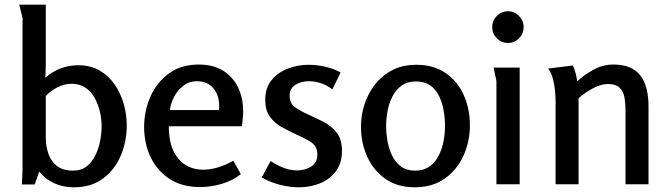

<svg xmlns="http://www.w3.org/2000/svg" viewBox="-20 -785 2857 818"><path d="M314 -507Q366 -507 404.5 -484.5Q443 -462 468.5 -425Q494 -388 507 -342.5Q520 -297 520 -251Q520 -182 494.5 -122Q469 -62 419 -24.5Q369 13 294 13Q250 13 212.5 -3.5Q175 -20 147 -54L128 1H73Q74 -16 75 -33Q76 -50 76 -67V-708L62 -765H175V-503Q175 -485 174 -473.5Q173 -462 173 -454Q234 -507 314 -507ZM285 -428Q254 -428 224.5 -413Q195 -398 175 -376V-202Q175 -163 186 -130.5Q197 -98 222.5 -78Q248 -58 291 -58Q326 -58 349.5 -76.5Q373 -95 387 -124.5Q401 -154 407 -186.5Q413 -219 413 -247Q413 -276 406 -307.5Q399 -339 384 -366.5Q369 -394 344.5 -411Q320 -428 285 -428Z M826 -510Q890 -510 932 -483Q974 -456 995 -411Q1016 -366 1016 -310Q1016 -280 1010 -247H699Q699 -158 739 -110Q779 -62 846 -62Q905 -62 974 -100L1006 -43Q971 -15 924 -1.5Q877 12 833 12Q755 12 702 -23Q649 -58 621.5 -116Q594 -174 594 -244Q594 -312 620.5 -372.5Q647 -433 699 -471.5Q751 -510 826 -510ZM819 -439Q786 -439 761.5 -420Q737 -401 722 -373Q707 -345 704 -316H913Q918 -370 892.5 -404.5Q867 -439 819 -439Z M1294 -509Q1328 -509 1364.5 -501Q1401 -493 1431 -476L1396 -404Q1375 -421 1348.5 -430Q1322 -439 1296 -439Q1264 -439 1239 -424Q1214 -409 1214 -377Q1214 -345 1236 -329Q1258 -313 1289 -299Q1322 -284 1356 -267Q1390 -250 1413.5 -221Q1437 -192 1437 -142Q1437 -90 1411 -55.5Q1385 -21 1343.5 -4Q1302 13 1254 13Q1214 13 1171.5 2Q1129 -9 1095 -29L1133 -99Q1158 -82 1187 -70.5Q1216 -59 1246 -59Q1281 -59 1306.5 -76Q1332 -93 1332 -127Q1332 -163 1302.5 -181Q1273 -199 1236 -215Q1206 -229 1177 -245.5Q1148 -262 1129 -289Q1110 -316 1110 -360Q1110 -410 1136.5 -443Q1163 -476 1205.5 -492.5Q1248 -509 1294 -509Z M1747 13Q1673 13 1622 -23Q1571 -59 1544.5 -117.5Q1518 -176 1518 -245Q1518 -314 1546.5 -374.5Q1575 -435 1627.5 -472Q1680 -509 1753 -509Q1828 -509 1879 -473.5Q1930 -438 1956 -379.5Q1982 -321 1982 -251Q1982 -182 1954.5 -121.5Q1927 -61 1874.5 -24Q1822 13 1747 13ZM1748 -58Q1785 -58 1810 -76Q1835 -94 1849.5 -123Q1864 -152 1870 -185Q1876 -218 1876 -248Q1876 -279 1870.5 -312Q1865 -345 1851.5 -374Q1838 -403 1814 -420.5Q1790 -438 1752 -438Q1715 -438 1690.5 -420Q1666 -402 1651.5 -373Q1637 -344 1631 -311Q1625 -278 1625 -248Q1625 -219 1630.5 -186Q1636 -153 1650 -123.5Q1664 -94 1688 -76Q1712 -58 1748 -58Z M2211 -670Q2211 -642 2191.5 -622Q2172 -602 2144 -602Q2116 -602 2096.5 -622Q2077 -642 2077 -670Q2077 -697 2096.5 -717Q2116 -737 2144 -737Q2171 -737 2191 -717Q2211 -697 2211 -670ZM2194 -497V0H2095V-440L2083 -497Z M2421 -506Q2435 -474 2439 -438Q2469 -467 2509.5 -488.5Q2550 -510 2593 -510Q2649 -510 2682 -487.5Q2715 -465 2729 -425Q2743 -385 2743 -334V0H2645V-313Q2645 -341 2641 -367Q2637 -393 2621 -410Q2605 -427 2570 -427Q2539 -427 2503 -407Q2467 -387 2445 -366V0H2347V-354Q2347 -373 2344.5 -399.5Q2342 -426 2335 -451.5Q2328 -477 2315 -493Z"/></svg>

Font: Rosario SemiBold
Style: Regular
Weight: 600
Designer: Hector Gatti
Foundry: Omnibus Type
Version: Version 1.101; ttfautohint (v1.8.1.43-b0c9)